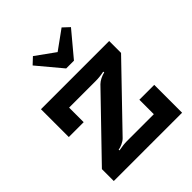

<svg xmlns="http://www.w3.org/2000/svg" viewBox="-261 -1132 1288 1288"><g transform="rotate(-45 382.5 -488.0)"><path d="M544.9 -976.1 590.8 -933.1 445.8 -759.8H372.1L227.1 -933.1L272.9 -976.1L409.2 -877.9ZM64 0V-112.8L460 -522.9Q487.3 -548.8 534.2 -561L532.2 -568.8Q491.7 -560.1 453.1 -560.1H200.2V-421.9H59.1V-686H706.1V-573.2L309.1 -161.1Q295.9 -147.5 273.7 -137.5Q251.5 -127.4 234.9 -125L236.8 -118.2Q282.2 -127 315.9 -127H570.8V-264.2H711.9V0Z"/></g></svg>

Font: BioRhyme ExtraBold
Style: Regular
Weight: 800
Designer: Aoife Mooney
Foundry: Aoife Mooney Type
Version: Version 1.500;PS 001.500;hotconv 1.0.88;makeotf.lib2.5.64775